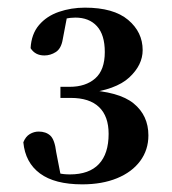

<svg xmlns="http://www.w3.org/2000/svg" viewBox="-20 -943 450 502"><path d="M195 -461Q123 -461 84.5 -489.5Q46 -518 41 -571Q47 -586 58 -592.5Q69 -599 81 -599Q100 -599 111.5 -588.5Q123 -578 127 -545L140 -478L108 -500Q122 -493 134 -490Q146 -487 163 -487Q213 -487 238.5 -514Q264 -541 264 -593Q264 -639 239 -663Q214 -687 165 -687H138V-716H162Q204 -716 229 -738Q254 -760 254 -807Q254 -852 233.5 -874.5Q213 -897 177 -897Q164 -897 149.5 -894Q135 -891 117 -886L156 -903L144 -840Q140 -816 126 -807Q112 -798 96 -798Q72 -798 60 -817Q62 -854 82 -877.5Q102 -901 134 -912Q166 -923 202 -923Q277 -923 315 -891Q353 -859 353 -812Q353 -773 318 -740.5Q283 -708 204 -699L202 -708Q291 -704 329.5 -672.5Q368 -641 368 -589Q368 -551 346.5 -522Q325 -493 286 -477Q247 -461 195 -461Z"/></svg>

Font: Noto Serif SC ExtraLight ExtraBold
Style: Regular
Weight: 800
Version: Version 2.002-H1;hotconv 1.1.0;makeotfexe 2.6.0